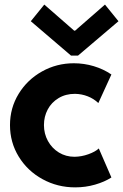

<svg xmlns="http://www.w3.org/2000/svg" viewBox="-20 -808 535 834"><path d="M23.4 -264.6Q23.4 -338.9 61 -400.4Q98.6 -461.9 162.4 -497.6Q226.1 -533.2 300.8 -533.2Q345.2 -533.2 387.5 -520.5Q429.7 -507.8 463.9 -484.4L407.2 -360.4Q387.2 -379.4 361.1 -389.6Q335 -399.9 305.7 -400.4Q265.1 -400.4 234.4 -381.8Q203.6 -363.3 187.3 -332.5Q170.9 -301.8 170.9 -264.6Q170.9 -227.1 188.2 -195.6Q205.6 -164.1 235.8 -145.5Q266.1 -127 303.7 -127Q334.5 -127.4 364.3 -138.2Q394 -148.9 409.2 -163.1L463.9 -37.1Q434.6 -18.1 393.1 -6.1Q351.6 5.9 306.6 5.9Q229.5 5.9 164.6 -29.8Q99.6 -65.4 61.5 -127.4Q23.4 -189.5 23.4 -264.6ZM302.2 -674.8H306.2L436 -788.1L494.6 -715.8L318.8 -566.4H288.6L113.8 -715.8L172.4 -788.1Z"/></svg>

Font: Reddit Sans Fudge ExtraBold
Style: Regular
Weight: 800
Designer: Stephen Hutchings
Foundry: Reddit
Version: Version 1.011